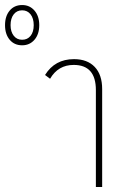

<svg xmlns="http://www.w3.org/2000/svg" viewBox="-175 -743 496 763"><path d="M-87 -563Q-118 -563 -136.5 -585Q-155 -607 -155 -643Q-155 -679 -136.5 -701Q-118 -723 -87 -723Q-57 -723 -38 -701Q-19 -679 -19 -643Q-19 -607 -38 -585Q-57 -563 -87 -563ZM-87 -585Q-66 -585 -53.5 -600.5Q-41 -616 -41 -643Q-41 -670 -53.5 -686Q-66 -702 -87 -702Q-108 -702 -120.5 -686Q-133 -670 -133 -643Q-133 -617 -120.5 -601Q-108 -585 -87 -585ZM206 0V-385Q206 -485 118 -485Q56 -485 24 -430L4 -445Q43 -508 119 -508Q172 -508 201.5 -477Q231 -446 231 -389V0Z"/></svg>

Font: Noto Sans Thai Looped UI Narrow Thin
Style: Regular
Weight: 100
Width: 4
Designer: Cadson Demak Team
Foundry: Cadson Demak Co., Ltd.
Version: Version 1.000; ttfautohint (v1.8.4.7-5d5b)